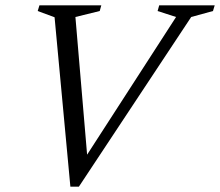

<svg xmlns="http://www.w3.org/2000/svg" viewBox="-20 -693 828 723"><path d="M185.5 -628 122 -651.5 128.5 -673H361.5L355.5 -651.5L264 -629L311.5 -69.5H281.5L643 -629L573.5 -651.5L579.5 -673H788.5L782 -651.5L700 -629L277 10H245Z"/></svg>

Font: Newsreader 17pt
Style: Italic
Weight: 400
Italic angle: -17°
Version: Version 1.003